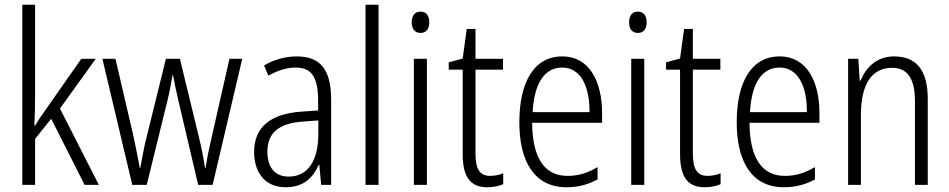

<svg xmlns="http://www.w3.org/2000/svg" viewBox="-20 -780 4005 810"><path d="M128 -373V-760H74V0H128V-194L196 -279L337 0H397L233 -322L384 -532H323L169 -312C154 -292 141 -272 128 -250H125C127 -291 128 -330 128 -373Z M733 -354 816 0H877L1002 -532H948L870 -188C859 -141 853 -110 847 -71H845C838 -119 828 -166 818 -206L739 -532H680L600 -208C587 -158 578 -106 572 -71H570C562 -113 553 -159 542 -210L467 -532H412L538 0H599L686 -354C695 -390 702 -429 708 -463H710C716 -430 724 -392 733 -354Z M1232 -542C1183 -542 1135 -528 1094 -504L1112 -461C1154 -484 1192 -495 1227 -495C1293 -495 1322 -457 1322 -355V-314L1251 -309C1123 -300 1052 -245 1052 -139C1052 -55 1096 10 1185 10C1261 10 1300 -30 1325 -85H1327L1335 0H1377V-359C1377 -485 1333 -542 1232 -542ZM1257 -267 1323 -272V-216C1323 -105 1281 -35 1198 -35C1142 -35 1108 -71 1108 -140C1108 -219 1156 -260 1257 -267Z M1577 0V-760H1522V0Z M1754 -731C1729 -731 1717 -713 1717 -686C1717 -658 1730 -641 1754 -641C1778 -641 1791 -658 1791 -686C1791 -713 1779 -731 1754 -731ZM1781 -532H1726V0H1781Z M2048 -38C2002 -38 1986 -70 1986 -133V-486H2102V-532H1986V-658H1949L1932 -533L1873 -517V-486H1932V-130C1932 -35 1963 10 2036 10C2063 10 2085 5 2103 -3V-49C2089 -43 2068 -38 2048 -38Z M2352 -542C2233 -542 2171 -434 2171 -264C2171 -99 2234 10 2370 10C2421 10 2462 -2 2501 -23V-75C2457 -49 2419 -38 2374 -38C2276 -38 2226 -115 2225 -262H2520V-303C2520 -434 2468 -542 2352 -542ZM2352 -495C2432 -495 2468 -412 2467 -307H2227C2234 -432 2279 -495 2352 -495Z M2671 -731C2646 -731 2634 -713 2634 -686C2634 -658 2647 -641 2671 -641C2695 -641 2708 -658 2708 -686C2708 -713 2696 -731 2671 -731ZM2698 -532H2643V0H2698Z M2965 -38C2919 -38 2903 -70 2903 -133V-486H3019V-532H2903V-658H2866L2849 -533L2790 -517V-486H2849V-130C2849 -35 2880 10 2953 10C2980 10 3002 5 3020 -3V-49C3006 -43 2985 -38 2965 -38Z M3269 -542C3150 -542 3088 -434 3088 -264C3088 -99 3151 10 3287 10C3338 10 3379 -2 3418 -23V-75C3374 -49 3336 -38 3291 -38C3193 -38 3143 -115 3142 -262H3437V-303C3437 -434 3385 -542 3269 -542ZM3269 -495C3349 -495 3385 -412 3384 -307H3144C3151 -432 3196 -495 3269 -495Z M3752 -542C3679 -542 3633 -496 3611 -440H3607L3601 -532H3558V0H3612V-294C3612 -429 3660 -494 3744 -494C3807 -494 3840 -450 3840 -353V0H3894V-363C3894 -486 3844 -542 3752 -542Z"/></svg>

Font: Noto Sans Myanmar Condensed Light
Style: Regular
Weight: 300
Width: 3
Designer: Monotype Design Team
Foundry: Monotype Imaging Inc.
Version: Version 2.107